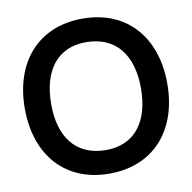

<svg xmlns="http://www.w3.org/2000/svg" viewBox="-83 -818 915 915"><g transform="rotate(-10 375.0 -360.0)"><path d="M374.5 15C590.5 15 719.5 -136.5 719.5 -360C719.5 -583.5 590.5 -735 374.5 -735C159 -735 30 -583.5 30 -360C30 -136.5 159 15 374.5 15ZM374.5 -98.5C229.5 -100.5 157 -202.5 157.5 -360C158 -517.5 229.5 -623 374.5 -621.5C519.5 -619.5 592 -517.5 592 -360C592 -202.5 519.5 -97 374.5 -98.5Z"/></g></svg>

Font: Hauora
Style: Bold
Weight: 700
Designer: Wayne Shih
Foundry: WCYS
Version: Version 1.001;hotconv 1.0.109;makeotfexe 2.5.65596